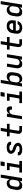

<svg xmlns="http://www.w3.org/2000/svg" viewBox="2906 -3686 789 6640"><g transform="rotate(-90 3300.0 -366.5)"><path d="M195 8Q167 8 140.5 0Q114 -8 95.5 -26Q77 -44 67 -69Q57 -94 53 -121Q49 -148 51 -176Q53 -204 57 -232L74 -332Q78 -357 85.5 -381.5Q93 -406 106 -429Q119 -452 138 -471.5Q157 -491 180.5 -504Q204 -517 229 -522.5Q254 -528 279 -528Q305 -528 329.5 -522Q354 -516 373 -501Q392 -486 404 -464.5Q416 -443 422 -419L474 -735H582L461 0H353L366 -81Q352 -60 332.5 -42.5Q313 -25 290.5 -13.5Q268 -2 243.5 3Q219 8 195 8ZM253 -84Q275 -84 297.5 -90.5Q320 -97 339 -111.5Q358 -126 369.5 -147.5Q381 -169 384 -191L401 -291Q404 -309 404.5 -326.5Q405 -344 402 -360.5Q399 -377 391.5 -391.5Q384 -406 371 -416.5Q358 -427 341.5 -431.5Q325 -436 307 -436Q285 -436 261.5 -428Q238 -420 220 -402.5Q202 -385 192.5 -362.5Q183 -340 179 -317L163 -217Q160 -200 159.5 -184Q159 -168 162 -152.5Q165 -137 172.5 -123.5Q180 -110 192.5 -100.5Q205 -91 220.5 -87.5Q236 -84 253 -84Z M652 0V-92H813L869 -428H735V-520H992L921 -92H1054V0ZM871 -599 895 -741H1038L1014 -599Z M1455 8Q1429 8 1404 6Q1379 4 1355.5 -2.5Q1332 -9 1310.5 -19.5Q1289 -30 1273 -47.5Q1257 -65 1250 -88.5Q1243 -112 1247 -137Q1248 -139 1248 -140.5Q1248 -142 1249 -144H1356Q1355 -143 1355 -142.5Q1355 -142 1355 -142Q1353 -130 1358 -120.5Q1363 -111 1371 -104.5Q1379 -98 1389 -94Q1399 -90 1410 -88Q1421 -86 1432 -85Q1443 -84 1455 -84Q1466 -84 1477 -84.5Q1488 -85 1499.5 -87Q1511 -89 1522.5 -92Q1534 -95 1544.5 -100Q1555 -105 1564 -114Q1573 -123 1575 -134Q1577 -145 1573 -155Q1569 -165 1562 -172.5Q1555 -180 1546 -185Q1537 -190 1527.5 -194Q1518 -198 1508 -201Q1498 -204 1488 -207Q1464 -214 1440.5 -223Q1417 -232 1395.5 -244Q1374 -256 1355.5 -271.5Q1337 -287 1323.5 -307.5Q1310 -328 1303.5 -352.5Q1297 -377 1301 -403Q1305 -425 1317.5 -445Q1330 -465 1348 -480Q1366 -495 1387.5 -504.5Q1409 -514 1431 -519Q1453 -524 1475 -526Q1497 -528 1519 -528Q1544 -528 1568 -525.5Q1592 -523 1615 -517Q1638 -511 1659 -500Q1680 -489 1694.5 -471.5Q1709 -454 1715.5 -431Q1722 -408 1718 -383Q1718 -381 1717.5 -379.5Q1717 -378 1717 -376H1610Q1610 -377 1610 -377.5Q1610 -378 1610 -378Q1613 -395 1603.5 -407.5Q1594 -420 1580 -426Q1566 -432 1550.5 -434Q1535 -436 1519 -436Q1508 -436 1497.5 -435.5Q1487 -435 1476.5 -433Q1466 -431 1455 -428Q1444 -425 1434 -420Q1424 -415 1416.5 -406Q1409 -397 1407 -387Q1405 -376 1409 -366Q1413 -356 1420 -348.5Q1427 -341 1435.5 -335.5Q1444 -330 1453.5 -326Q1463 -322 1473 -319Q1483 -316 1493 -313H1494Q1518 -306 1541 -297Q1564 -288 1585.5 -276Q1607 -264 1625.5 -248.5Q1644 -233 1657.5 -213Q1671 -193 1677.5 -168.5Q1684 -144 1680 -118Q1676 -95 1663 -74.5Q1650 -54 1631 -39Q1612 -24 1589.5 -15Q1567 -6 1544.5 -1Q1522 4 1499.5 6Q1477 8 1455 8Z M2123 0Q2102 0 2082 -3.5Q2062 -7 2045 -16Q2028 -25 2015.5 -40Q2003 -55 1997 -74Q1991 -93 1991 -113.5Q1991 -134 1994 -155L2039 -428H1905V-520H2055L2090 -735H2198L2163 -520H2339V-428H2147L2100 -140Q2098 -132 2098 -124Q2098 -116 2100.5 -108.5Q2103 -101 2109 -96.5Q2115 -92 2123 -92H2261V0Z M2495 0 2581 -520H2689L2674 -428Q2686 -450 2703 -469Q2720 -488 2741 -502Q2762 -516 2785.5 -522Q2809 -528 2832 -528Q2854 -528 2873.5 -522Q2893 -516 2907 -502.5Q2921 -489 2928.5 -470.5Q2936 -452 2938.5 -431.5Q2941 -411 2939.5 -390Q2938 -369 2934 -347H2826Q2829 -363 2828.5 -379.5Q2828 -396 2821.5 -409Q2815 -422 2800.5 -429Q2786 -436 2770 -436Q2755 -436 2738.5 -430.5Q2722 -425 2709 -414.5Q2696 -404 2686 -389.5Q2676 -375 2669.5 -360Q2663 -345 2659 -329Q2655 -313 2652 -298L2603 0Z M3052 0V-92H3213L3269 -428H3135V-520H3392L3321 -92H3454V0ZM3271 -599 3295 -741H3438L3414 -599Z M3894 8Q3868 8 3843.5 2Q3819 -4 3800.5 -19Q3782 -34 3769.5 -55.5Q3757 -77 3752 -101L3735 0H3627L3749 -735H3857L3807 -439Q3822 -460 3841 -477.5Q3860 -495 3883 -506.5Q3906 -518 3930.5 -523Q3955 -528 3978 -528Q4006 -528 4032.5 -520Q4059 -512 4077.5 -494Q4096 -476 4106.5 -451Q4117 -426 4120.5 -399Q4124 -372 4122.5 -344Q4121 -316 4116 -288L4100 -188Q4096 -163 4088 -138.5Q4080 -114 4067 -91Q4054 -68 4035 -48.5Q4016 -29 3993 -16Q3970 -3 3944.5 2.5Q3919 8 3894 8ZM3866 -84Q3889 -84 3912.5 -92Q3936 -100 3953.5 -117.5Q3971 -135 3980.5 -157.5Q3990 -180 3994 -203L4011 -303Q4014 -320 4014.5 -336Q4015 -352 4011.5 -367.5Q4008 -383 4000.5 -396.5Q3993 -410 3981 -419.5Q3969 -429 3953 -432.5Q3937 -436 3921 -436Q3899 -436 3876 -429.5Q3853 -423 3834 -408.5Q3815 -394 3804 -372.5Q3793 -351 3789 -329L3773 -229Q3770 -211 3769 -193.5Q3768 -176 3771.5 -159.5Q3775 -143 3782.5 -128.5Q3790 -114 3802.5 -103.5Q3815 -93 3831.5 -88.5Q3848 -84 3866 -84Z M4401 8Q4373 8 4346.5 0Q4320 -8 4302 -26.5Q4284 -45 4274 -69.5Q4264 -94 4260.5 -121Q4257 -148 4259 -176Q4261 -204 4265 -232L4313 -520H4421L4371 -217Q4368 -201 4367.5 -184.5Q4367 -168 4370 -153Q4373 -138 4380 -124.5Q4387 -111 4398.5 -101.5Q4410 -92 4425.5 -88Q4441 -84 4458 -84Q4479 -84 4501.5 -90.5Q4524 -97 4542 -112Q4560 -127 4570.5 -148Q4581 -169 4584 -191L4639 -520H4747L4661 0H4553L4566 -80Q4552 -59 4533.5 -41.5Q4515 -24 4493 -13Q4471 -2 4447.5 3Q4424 8 4401 8Z M5123 0Q5102 0 5082 -3.5Q5062 -7 5045 -16Q5028 -25 5015.5 -40Q5003 -55 4997 -74Q4991 -93 4991 -113.5Q4991 -134 4994 -155L5039 -428H4905V-520H5055L5090 -735H5198L5163 -520H5339V-428H5147L5100 -140Q5098 -132 5098 -124Q5098 -116 5100.5 -108.5Q5103 -101 5109 -96.5Q5115 -92 5123 -92H5261V0Z M5660 8Q5627 8 5596 2.5Q5565 -3 5538.5 -17.5Q5512 -32 5492.5 -55Q5473 -78 5463 -107Q5453 -136 5452.5 -168Q5452 -200 5457 -232L5474 -332Q5478 -359 5488 -386Q5498 -413 5515.5 -437Q5533 -461 5557 -479Q5581 -497 5607.5 -508.5Q5634 -520 5662 -524Q5690 -528 5717 -528Q5750 -528 5781 -522.5Q5812 -517 5838 -502.5Q5864 -488 5883 -464.5Q5902 -441 5911.5 -412.5Q5921 -384 5921.5 -352Q5922 -320 5916 -288L5904 -214H5562Q5558 -189 5560.5 -164.5Q5563 -140 5576.5 -121Q5590 -102 5612.5 -93Q5635 -84 5660 -84Q5678 -84 5696.5 -87Q5715 -90 5733 -98Q5751 -106 5765.5 -120.5Q5780 -135 5785 -153H5892Q5886 -129 5874 -106Q5862 -83 5844 -63.5Q5826 -44 5803.5 -30Q5781 -16 5757 -7Q5733 2 5708.5 5Q5684 8 5660 8ZM5578 -306H5811Q5815 -331 5813 -355.5Q5811 -380 5798.5 -399Q5786 -418 5763.5 -427Q5741 -436 5716 -436Q5701 -436 5684.5 -433Q5668 -430 5653 -422.5Q5638 -415 5624.5 -403.5Q5611 -392 5602 -378Q5593 -364 5587.5 -348.5Q5582 -333 5579 -317Z M6195 8Q6167 8 6140.5 0Q6114 -8 6095.5 -26Q6077 -44 6067 -69Q6057 -94 6053 -121Q6049 -148 6051 -176Q6053 -204 6057 -232L6074 -332Q6078 -357 6085.5 -381.5Q6093 -406 6106 -429Q6119 -452 6138 -471.5Q6157 -491 6180.5 -504Q6204 -517 6229 -522.5Q6254 -528 6279 -528Q6305 -528 6329.5 -522Q6354 -516 6373 -501Q6392 -486 6404 -464.5Q6416 -443 6422 -419L6474 -735H6582L6461 0H6353L6366 -81Q6352 -60 6332.5 -42.5Q6313 -25 6290.5 -13.5Q6268 -2 6243.5 3Q6219 8 6195 8ZM6253 -84Q6275 -84 6297.5 -90.5Q6320 -97 6339 -111.5Q6358 -126 6369.5 -147.5Q6381 -169 6384 -191L6401 -291Q6404 -309 6404.5 -326.5Q6405 -344 6402 -360.5Q6399 -377 6391.5 -391.5Q6384 -406 6371 -416.5Q6358 -427 6341.5 -431.5Q6325 -436 6307 -436Q6285 -436 6261.5 -428Q6238 -420 6220 -402.5Q6202 -385 6192.5 -362.5Q6183 -340 6179 -317L6163 -217Q6160 -200 6159.5 -184Q6159 -168 6162 -152.5Q6165 -137 6172.5 -123.5Q6180 -110 6192.5 -100.5Q6205 -91 6220.5 -87.5Q6236 -84 6253 -84Z"/></g></svg>

Font: Iosevka SS04 SmBd Ex Obl
Style: Regular
Weight: 600
Width: 7
Italic angle: -9°
Monospace: yes
Designer: Belleve Invis
Foundry: Belleve Invis
Version: Version 19.0.0; ttfautohint (v1.8.4)